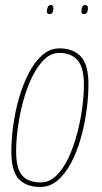

<svg xmlns="http://www.w3.org/2000/svg" viewBox="-20 -732 405 762"><path d="M140 10Q84 10 54.5 -21.5Q25 -53 25 -131Q25 -179 32.5 -234Q40 -289 55.5 -343Q71 -397 94 -441.5Q117 -486 147.5 -513Q178 -540 216 -540Q271 -540 301 -507.5Q331 -475 331 -398Q331 -349 323.5 -293.5Q316 -238 301 -184.5Q286 -131 263 -87Q240 -43 209.5 -16.5Q179 10 140 10ZM141 -8Q175 -8 202.5 -34Q230 -60 250.5 -103Q271 -146 285 -198Q299 -250 306 -301.5Q313 -353 313 -396Q313 -465 287.5 -493.5Q262 -522 216 -522Q182 -522 155 -495.5Q128 -469 107 -425.5Q86 -382 72 -330Q58 -278 51 -226Q44 -174 44 -132Q44 -62 68.5 -35Q93 -8 141 -8ZM313 -676Q303 -676 303 -686Q303 -697 306.5 -704.5Q310 -712 318 -712Q329 -712 329 -700Q329 -676 313 -676ZM177 -676Q166 -676 166 -686Q166 -695 169.5 -703.5Q173 -712 182 -712Q192 -712 192 -700Q192 -676 177 -676Z"/></svg>

Font: Georama SemiCondensed Thin
Style: Italic
Weight: 100
Width: 4
Italic angle: -9°
Designer: Jean-Baptiste Levee
Foundry: Production Type
Version: Version 1.000